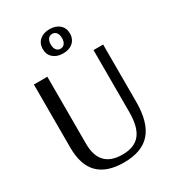

<svg xmlns="http://www.w3.org/2000/svg" viewBox="-225 -1076 1092 1210"><g transform="rotate(-30 321.0 -471.5)"><path d="M317 10Q193 10 131 -52Q69 -114 69 -241V-700H167V-213Q167 -125 208.5 -81.5Q250 -38 333 -38Q421 -38 462 -89Q503 -140 503 -249V-700H573V-283Q573 -134 510.5 -62Q448 10 317 10ZM328 -777Q283 -777 256 -801Q229 -825 229 -865Q229 -905 256 -929Q283 -953 328 -953Q373 -953 400 -929Q427 -905 427 -865Q427 -839 415 -819Q403 -799 380.5 -788Q358 -777 328 -777ZM328 -811Q347 -811 358 -825.5Q369 -840 369 -865Q369 -890 358 -904.5Q347 -919 328 -919Q309 -919 298 -904.5Q287 -890 287 -865Q287 -840 298 -825.5Q309 -811 328 -811Z"/></g></svg>

Font: Sutasoma
Style: Regular
Weight: 400
Designer: Izhar Fathurrohim, Akbar Rohmanto, Arusyal Khofiqoini
Foundry: Kiwari Kolektiv
Version: Version 1.102